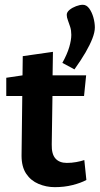

<svg xmlns="http://www.w3.org/2000/svg" viewBox="-20 -764 415 800"><path d="M208.1 15.8Q172.7 15.8 140.6 2.2Q108.4 -11.3 89.1 -40.2Q69.8 -69.1 69.8 -115.4L72.8 -364H6.1V-440L73.8 -450L74.8 -530L200.6 -548L199.1 -450H338.9L330.2 -364H198.6L195.6 -162.2Q194.6 -122 211 -103.6Q227.4 -85.2 258.6 -85.2Q278.5 -85.2 297.8 -88.7Q317.1 -92.2 331.3 -97.1L339.9 -14.1Q316.5 -1.5 282.3 7.1Q248.1 15.8 208.1 15.8ZM258.1 -701.9Q258 -713.2 269.6 -722.8Q281.2 -732.3 297 -738.2Q312.8 -744.1 325 -744.1Q340.6 -744.1 351.9 -728.5Q363.1 -712.8 369.2 -690.9Q375.2 -668.9 375.2 -649.6Q375.2 -630.1 365.1 -604Q355.1 -577.9 336.5 -545.7Q317.8 -513.6 290.2 -474.9L239.8 -502Q260 -538.5 268.6 -567.9Q277.1 -597.3 277.1 -618.9Q277.1 -637.1 272.5 -651.8Q267.8 -666.6 263 -679.2Q258.1 -691.9 258.1 -701.9Z"/></svg>

Font: Ancizar Sans Thin
Style: Regular
Weight: 100
Designer: Cesar Puertas, Viviana Monsalve, Julian Moncada, Julian Prieto, Jose Castro, Mariel Hernandez, Felipe Aragon, Sara Alarc
Version: Version 8.100